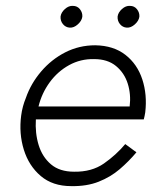

<svg xmlns="http://www.w3.org/2000/svg" viewBox="-20 -624 535 653"><path d="M380 -568Q382 -582 395 -593.5Q408 -605 422 -604Q437 -604 446 -592.5Q455 -581 454 -567Q452 -553 438.5 -541Q425 -529 411 -530Q397 -531 388 -542Q379 -553 380 -568ZM186 -568Q188 -582 201 -593.5Q214 -605 228 -604Q243 -604 252 -592.5Q261 -581 260 -567Q258 -553 244.5 -541Q231 -529 217 -530Q203 -531 194 -542Q185 -553 186 -568ZM444 -106Q418 -75 387 -48.5Q356 -22 315.5 -6Q275 10 222 9Q159 9 118.5 -25.5Q78 -60 61 -115Q44 -170 52 -231Q56 -262 68 -291Q85 -340 120 -381Q155 -422 202 -446Q249 -470 304 -470Q366 -469 406.5 -437.5Q447 -406 464 -354Q481 -302 474 -242Q472 -229 469 -218H102Q99 -171 111.5 -130.5Q124 -90 153.5 -65Q183 -40 232 -40Q292 -39 333.5 -68Q375 -97 406 -134ZM300 -423Q254 -424 215 -402.5Q176 -381 149 -344Q122 -307 111 -262H421Q426 -303 414.5 -339.5Q403 -376 374.5 -399.5Q346 -423 300 -423Z"/></svg>

Font: Jost* Light
Style: Italic
Weight: 300
Italic angle: -10°
Version: Version 3.7